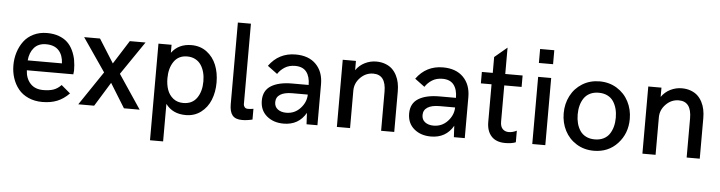

<svg xmlns="http://www.w3.org/2000/svg" viewBox="-51 -932 5210 1389"><g transform="rotate(5 2553.5 -238.0)"><path d="M267.1 5.9Q210.9 5.9 166 -14.2Q121.1 -34.2 93.3 -68.6Q65.4 -103 50.8 -147Q36.1 -190.9 36.1 -241.2Q36.1 -290.5 50.3 -335.4Q64.5 -380.4 91.1 -416Q117.7 -451.7 161.1 -472.9Q204.6 -494.1 258.8 -494.1Q307.6 -494.1 345.7 -480Q383.8 -465.8 408.2 -442.1Q432.6 -418.5 448.2 -385Q463.9 -351.6 470.2 -316.2Q476.6 -280.8 476.6 -239.7L473.6 -212.9H136.2Q138.7 -154.3 172.4 -117.4Q206.1 -80.6 266.1 -80.6Q310.1 -80.6 340.1 -90.8Q370.1 -101.1 396.5 -128.4L461.9 -73.2Q420.9 -31.2 374.3 -12.7Q327.6 5.9 267.1 5.9ZM136.2 -284.7H384.8Q382.3 -344.7 350.6 -378.7Q318.8 -412.6 258.8 -412.6Q203.1 -412.6 172.1 -377.2Q141.1 -341.8 136.2 -284.7Z M528.3 0 694.3 -246.1 528.3 -487.8H643.6L751.5 -316.4L859.9 -487.8H974.1L809.1 -246.1L974.1 0H859.9L751.5 -175.3L643.6 0Z M1067.9 213.9V-487.8H1163.1V-429.7Q1213.9 -498 1307.6 -498Q1371.6 -498 1418.5 -462.9Q1465.3 -427.7 1488.3 -371.1Q1511.2 -314.5 1511.2 -244.1Q1511.2 -174.3 1488.3 -117.4Q1465.3 -60.5 1418.7 -25.4Q1372.1 9.8 1309.1 9.8Q1213.4 9.8 1163.1 -58.6V213.9ZM1283.7 -75.7Q1349.1 -75.7 1382.3 -123.3Q1415.5 -170.9 1415.5 -244.1Q1415.5 -279.3 1407.7 -309.1Q1399.9 -338.9 1384.3 -362.5Q1368.7 -386.2 1342.8 -399.9Q1316.9 -413.6 1283.7 -413.6Q1220.2 -413.6 1187.3 -365.5Q1154.3 -317.4 1154.3 -244.1Q1154.3 -196.8 1167.7 -159.7Q1181.2 -122.6 1210.9 -99.1Q1240.7 -75.7 1283.7 -75.7Z M1718.3 9.8Q1669.4 9.8 1648.2 -16.4Q1627 -42.5 1627 -97.7V-689.9H1721.7V-104Q1721.7 -94.7 1729.2 -84.5Q1736.8 -74.2 1754.4 -74.2Q1774.9 -74.2 1793.5 -78.1V0Q1753.4 9.8 1718.3 9.8Z M2019.5 9.8Q1945.3 9.8 1897 -31.2Q1848.6 -72.3 1848.6 -142.6Q1848.6 -215.8 1903.8 -250.2Q1959 -284.7 2057.1 -284.7H2176.3Q2176.3 -345.2 2149.7 -379.4Q2123 -413.6 2067.4 -413.6Q2023.9 -413.6 1992.4 -393.8Q1960.9 -374 1941.9 -344.2L1870.6 -397Q1942.4 -496.1 2064 -496.1Q2159.2 -496.1 2212.2 -442.1Q2265.1 -388.2 2265.1 -297.9V0H2186L2181.6 -82.5Q2128.9 9.8 2019.5 9.8ZM2031.7 -70.3Q2092.8 -70.3 2134 -114.7Q2175.3 -159.2 2176.3 -214.8H2064.5Q2006.8 -214.8 1976.6 -195.6Q1946.3 -176.3 1946.3 -139.6Q1946.3 -106.4 1970.2 -88.4Q1994.1 -70.3 2031.7 -70.3Z M2406.2 0V-487.8H2502V-420.4Q2527.3 -457 2566.9 -476.6Q2606.4 -496.1 2649.4 -496.1Q2685.5 -496.1 2715.1 -485.1Q2744.6 -474.1 2764.4 -455.6Q2784.2 -437 2797.6 -411.1Q2811 -385.3 2816.9 -356.2Q2822.8 -327.1 2822.8 -294.9V0H2727.5V-284.2Q2727.5 -407.2 2635.7 -407.2Q2581.5 -407.2 2541.7 -366.7Q2502 -326.2 2502 -272.5V0Z M3089.4 9.8Q3015.1 9.8 2966.8 -31.2Q2918.5 -72.3 2918.5 -142.6Q2918.5 -215.8 2973.6 -250.2Q3028.8 -284.7 3127 -284.7H3246.1Q3246.1 -345.2 3219.5 -379.4Q3192.9 -413.6 3137.2 -413.6Q3093.8 -413.6 3062.3 -393.8Q3030.8 -374 3011.7 -344.2L2940.4 -397Q3012.2 -496.1 3133.8 -496.1Q3229 -496.1 3282 -442.1Q3335 -388.2 3335 -297.9V0H3255.9L3251.5 -82.5Q3198.7 9.8 3089.4 9.8ZM3101.6 -70.3Q3162.6 -70.3 3203.9 -114.7Q3245.1 -159.2 3246.1 -214.8H3134.3Q3076.7 -214.8 3046.4 -195.6Q3016.1 -176.3 3016.1 -139.6Q3016.1 -106.4 3040 -88.4Q3064 -70.3 3101.6 -70.3Z M3629.4 9.8Q3563 9.8 3528.6 -27.8Q3494.1 -65.4 3494.1 -131.8V-404.8H3416.5V-487.8H3495.6V-603L3586.4 -679.2V-487.8H3712.4V-404.8H3586.4V-141.6Q3586.4 -106 3603.5 -88.6Q3620.6 -71.3 3647.9 -71.3Q3675.3 -71.3 3705.6 -86.4V-2.4Q3676.3 9.8 3629.4 9.8Z M3821.8 -588.4V-689.9H3924.8V-588.4ZM3825.2 0V-487.8H3919.9V0Z M4272 9.8Q4201.7 9.8 4146.5 -24.4Q4091.3 -58.6 4061.8 -115.7Q4032.2 -172.9 4032.2 -242.2Q4032.2 -311 4061.8 -368.4Q4091.3 -425.8 4146.5 -460Q4201.7 -494.1 4272 -494.1Q4341.8 -494.1 4397.2 -460Q4452.6 -425.8 4482.4 -368.4Q4512.2 -311 4512.2 -242.2Q4512.2 -136.2 4444.8 -63.2Q4377.4 9.8 4272 9.8ZM4272 -72.8Q4308.6 -72.8 4335.9 -86.4Q4363.3 -100.1 4379.2 -124.3Q4395 -148.4 4402.8 -178Q4410.6 -207.5 4410.6 -242.2Q4410.6 -276.9 4402.8 -306.4Q4395 -335.9 4379.2 -360.1Q4363.3 -384.3 4335.9 -397.9Q4308.6 -411.6 4272 -411.6Q4235.8 -411.6 4208.7 -397.9Q4181.6 -384.3 4165.5 -360.4Q4149.4 -336.4 4141.6 -306.6Q4133.8 -276.9 4133.8 -242.2Q4133.8 -207.5 4141.6 -177.7Q4149.4 -147.9 4165.5 -124Q4181.6 -100.1 4208.7 -86.4Q4235.8 -72.8 4272 -72.8Z M4625 0V-487.8H4720.7V-420.4Q4746.1 -457 4785.6 -476.6Q4825.2 -496.1 4868.2 -496.1Q4904.3 -496.1 4933.8 -485.1Q4963.4 -474.1 4983.2 -455.6Q5002.9 -437 5016.4 -411.1Q5029.8 -385.3 5035.6 -356.2Q5041.5 -327.1 5041.5 -294.9V0H4946.3V-284.2Q4946.3 -407.2 4854.5 -407.2Q4800.3 -407.2 4760.5 -366.7Q4720.7 -326.2 4720.7 -272.5V0Z"/></g></svg>

Font: HK Grotesk Medium
Style: Regular
Weight: 500
Designer: Alfredo Marco Pradil and Stefan Peev
Foundry: Hanken Design Co.
Version: Version 1.045;PS 001.045;hotconv 1.0.88;makeotf.lib2.5.64775